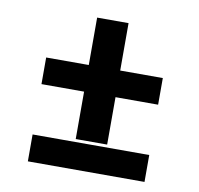

<svg xmlns="http://www.w3.org/2000/svg" viewBox="-68 -639 736 710"><g transform="rotate(10 300.0 -284.0)"><path d="M241 -112V-290H81V-390H241V-568H359V-390H519V-290H359V-112ZM81 0V-101H519V0Z"/></g></svg>

Font: R Plex Mono
Style: Bold
Weight: 700
Monospace: yes
Designer: Belleve Invis
Foundry: Belleve Invis
Version: Version 31.8.0